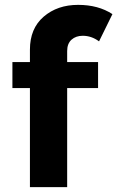

<svg xmlns="http://www.w3.org/2000/svg" viewBox="-20 -769 482 789"><path d="M31 -407V-514H103V-565Q103 -652 159.5 -700.5Q216 -749 301 -749Q384 -749 442 -711L387 -599Q356 -622 320 -622Q292 -622 274 -606Q256 -590 256 -559V-514H383V-407H256V0H103V-407Z"/></svg>

Font: Trueno
Style: SBd
Weight: 600
Designer: Julieta Ulanovsky
Foundry: Julieta Ulanovsky
Version: Version 3.001b